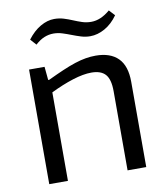

<svg xmlns="http://www.w3.org/2000/svg" viewBox="-84 -821 773 891"><g transform="rotate(-10 302.5 -375.5)"><path d="M105 -676Q133 -713 166 -732Q199 -751 231 -751Q255 -751 276 -744.5Q297 -738 317 -729.5Q337 -721 357 -714.5Q377 -708 399 -708Q444 -708 488 -746L513 -719Q487 -682 452.5 -662.5Q418 -643 383 -643Q361 -643 340 -649.5Q319 -656 298.5 -664Q278 -672 257.5 -678.5Q237 -685 216 -685Q194 -685 173 -676.5Q152 -668 130 -648ZM76 -540H149L155 -477H160Q200 -496 232.5 -510Q265 -524 292.5 -533Q320 -542 344 -546Q368 -550 391 -550Q460 -550 496.5 -513.5Q533 -477 533 -402V0H445V-373Q445 -429 424 -452.5Q403 -476 358 -476Q320 -476 269.5 -460Q219 -444 164 -417V0H76Z"/></g></svg>

Font: EncodeSans
Style: Regular
Weight: 400
Designer: Pablo Impallari, Andres Torresi
Foundry: Pablo Impallari, Andres Torresi
Version: Version 1.000; ttfautohint (v1.4.1)